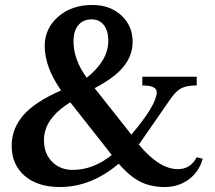

<svg xmlns="http://www.w3.org/2000/svg" viewBox="-20 -744 864 773"><path d="M361 -389 509 -202Q611 -323 611 -373Q611 -400 553 -400V-435H772V-400Q732 -400 710.5 -389Q689 -378 668 -348L539 -162Q621 -63 696 -63Q747 -63 772 -111L796 -105Q782 -53 740.5 -22Q699 9 643 9Q588 9 545.5 -12Q503 -33 458 -85Q347 9 221 9Q132 9 79.5 -36Q27 -81 27 -158Q27 -225 73 -279Q119 -333 226 -380Q160 -474 160 -559Q160 -629 214 -676.5Q268 -724 352 -724Q423 -724 468.5 -682Q514 -640 514 -576Q514 -522 478.5 -477Q443 -432 361 -389ZM329 -431Q416 -500 416 -580Q416 -619 398.5 -642.5Q381 -666 349 -666Q315 -666 295.5 -643Q276 -620 276 -577Q276 -504 329 -431ZM430 -120 263 -332Q157 -267 157 -180Q157 -126 189.5 -93Q222 -60 272 -60Q356 -60 430 -120Z"/></svg>

Font: Kolar Light
Style: Regular
Weight: 300
Designer: Ramakrishna Saiteja (Kannada); Shiva Nallaperumal (Latin)
Foundry: Indian Type Foundry
Version: Version 1.001;PS 1.0;hotconv 1.0.88;makeotf.lib2.5.647800